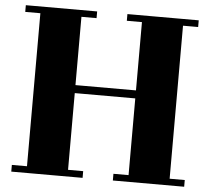

<svg xmlns="http://www.w3.org/2000/svg" viewBox="-54 -766 959 885"><g transform="rotate(5 426.0 -324.0)"><path d="M290 -325V30H360V61H30V30H100V-678H30V-709H360V-678H290V-362H570V-678H500V-709H830V-678H760V30H830V61H500V30H570V-325Z"/></g></svg>

Font: Cafe24 ClassicType
Style: Regular
Weight: 400
Designer: Cafe24 thkim, hmlim, mnelim & 4IR
Foundry: Cafe24
Version: Version 1.000